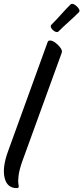

<svg xmlns="http://www.w3.org/2000/svg" viewBox="-24 -931 428 986"><path d="M293 -660 91 -104Q75 -59 71.5 -30Q68 -1 70.5 13Q73 27 72 29Q71 35 62 35Q12 35 -0.5 -18.5Q-13 -72 18 -156L221 -716Q224 -723 233 -723Q245 -723 260.5 -711.5Q276 -700 286.5 -685.5Q297 -671 293 -660ZM240 -804Q266 -830 289.5 -856.5Q313 -883 338 -908Q346 -915 359 -907Q372 -899 380 -887Q388 -875 381 -868Q356 -843 329.5 -819.5Q303 -796 277 -770Q270 -763 258.5 -769Q247 -775 240 -786Q233 -797 240 -804Z"/></svg>

Font: Story Script
Style: Regular
Weight: 400
Designer: Lana Roulhac, Ben Buysse
Version: Version 1.000; ttfautohint (v1.8.4.7-5d5b)